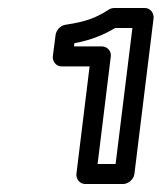

<svg xmlns="http://www.w3.org/2000/svg" viewBox="-20 -875 404 480"><path d="M224 -465 257 -734C259 -749 246 -759 235 -759H165L166 -767C209 -775 239 -788 268 -805H311L269 -465ZM171 -440C170 -429 178 -415 193 -415H288C299 -415 314 -425 316 -440L364 -830C365 -841 357 -855 342 -855H266C262 -855 256 -854 252 -851C219 -830 196 -821 143 -813C131 -811 121 -800 119 -788L112 -734C111 -723 119 -709 134 -709H204Z"/></svg>

Font: Falling Sky
Style: ExtOuObl
Weight: 400
Designer: Paul D. Hunt
Foundry: Adobe Systems Incorporated
Version: Version 1.02